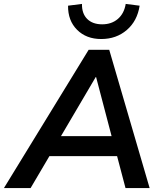

<svg xmlns="http://www.w3.org/2000/svg" viewBox="-58 -959 822 979"><path d="M-38 0 394 -705H499L705 0H582L539 -163H194L98 0ZM430 -566 253 -265H511L432 -566ZM458 -760Q382 -760 335 -807Q288 -854 289 -930L360 -939Q359 -890 386.5 -862.5Q414 -835 463 -835Q511 -835 543 -862.5Q575 -890 583 -939L654 -930Q642 -852 588.5 -806Q535 -760 458 -760Z"/></svg>

Font: Nunito Sans
Style: Bold Italic
Weight: 700
Italic angle: -9°
Designer: Vernon Adams
Foundry: Vernon Adams
Version: Version 3.006; ttfautohint (v1.8.3)